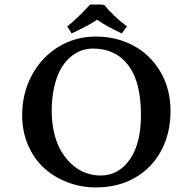

<svg xmlns="http://www.w3.org/2000/svg" viewBox="-20 -820 781 850"><path d="M391.1 -605Q364.3 -605 338.9 -595.7Q313.5 -586.4 289.6 -565.4Q265.6 -544.4 248 -512.9Q230.5 -481.4 219.7 -433.8Q209 -386.2 209 -327.1Q209 -272.9 220.9 -226.3Q232.9 -179.7 253.4 -146.5Q273.9 -113.3 301.3 -89.6Q328.6 -65.9 360.1 -54.4Q391.6 -43 424.8 -43Q504.4 -43 554.2 -113.3Q604 -183.6 604 -310.1Q604 -457.5 547.9 -531.2Q491.7 -605 391.1 -605ZM734.9 -329.1Q734.9 -230 693.6 -152.8Q652.3 -75.7 577.1 -33Q502 9.8 404.8 9.8Q338.4 9.8 279.1 -12.9Q219.7 -35.6 175 -76.2Q130.4 -116.7 104.2 -177.5Q78.1 -238.3 78.1 -310.1Q78.1 -406.7 120.8 -486.6Q163.6 -566.4 238.3 -612.3Q313 -658.2 403.8 -658.2Q496.1 -658.2 571.3 -617.7Q646.5 -577.1 690.7 -501.5Q734.9 -425.8 734.9 -329.1ZM430.2 -799.8 441.9 -797.9Q481.4 -749 542 -703.1L519 -671.9Q441.9 -708.5 410.2 -732.9Q372.6 -707 296.9 -671.9L277.8 -703.1Q320.8 -736.8 378.9 -799.8Z"/></svg>

Font: Linear Smooth
Style: Bold
Weight: 700
Designer: Philipp H. Poll, Flanker
Foundry: Philipp H. Poll, reworked by Flanker
Version: Version 1.061 | FøM Fix